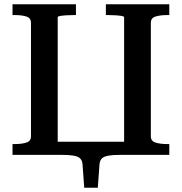

<svg xmlns="http://www.w3.org/2000/svg" viewBox="-20 -730 857 905"><path d="M39 -710H338V-659H330Q313 -659 295 -658Q277 -657 264.5 -655Q252 -653 252 -649V0H39V-51H50Q83 -51 104.5 -58Q126 -65 126 -87V-623Q126 -645 104.5 -652Q83 -659 50 -659H39ZM479 -710H778V-659H768Q735 -659 713 -652Q691 -645 691 -623V-87Q691 -65 713 -58Q735 -51 768 -51H778V0H565V-649Q565 -653 552.5 -655Q540 -657 522.5 -658Q505 -659 488 -659H479ZM168 0V-62H631V0H547Q513 0 492 3.5Q471 7 461 16Q451 25 449 44L441 155H377L369 44Q367 25 357 16Q347 7 326 3.5Q305 0 271 0Z"/></svg>

Font: Roboto Serif 36pt Medium
Style: Regular
Weight: 500
Designer: Greg Gazdowicz
Foundry: Commercial Type
Version: Version 1.008